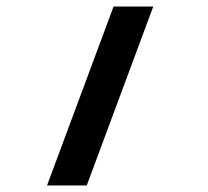

<svg xmlns="http://www.w3.org/2000/svg" viewBox="-20 -570 640 590"><path d="M329 -550H451L246.5 0H124.5Z"/></svg>

Font: JuliaMono ExtraBoldItalic
Style: Regular
Weight: 800
Italic angle: -9°
Monospace: yes
Designer: cormullion
Foundry: corm
Version: Version 0.049; ttfautohint (v1.8.4)